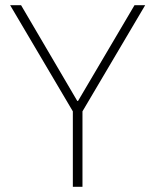

<svg xmlns="http://www.w3.org/2000/svg" viewBox="-20 -718 597 738"><path d="M260 0V-290L19 -698H61L277 -330H280L497 -698H538L297 -290V0Z"/></svg>

Font: IBM Plex Sans Thai Looped ExtraLight
Style: Regular
Weight: 200
Designer: Mike Abbink, Paul van der Laan, Pieter van Rosmalen, Ben Mitchell, Mark Frömberg
Foundry: Bold Monday
Version: Version 1.0